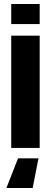

<svg xmlns="http://www.w3.org/2000/svg" viewBox="-20 -738 254 958"><path d="M36 0V-560H178V0ZM36 -618V-718H178V-618ZM172 52 143 200H12L70 52Z"/></svg>

Font: Tektur Condensed SemiBold
Style: Regular
Weight: 600
Width: 3
Designer: Adam Jagosz
Foundry: Adam Jagosz
Version: Version 1.005;gftools[0.9.30]